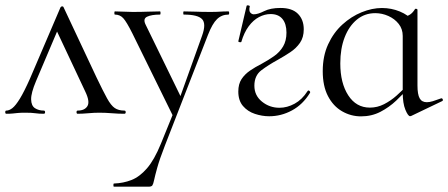

<svg xmlns="http://www.w3.org/2000/svg" viewBox="-21 -429 1691 724"><path d="M2.8 0Q-1.2 0 -1.2 -6Q-1.2 -12 2.8 -12Q13.8 -12 25.9 -21.5Q38 -31 54 -57Q70 -83 91.8 -132L207 -401Q209 -405 213.4 -405Q217.8 -405 219 -401L343 -137Q367.8 -85.2 382.7 -58.2Q397.6 -31.2 411.8 -21.6Q426 -12 448 -12Q453 -12 453 -6Q453 0 448 0Q425 0 400.7 -2Q376.4 -4 353.2 -4Q334 -4 311.9 -2Q289.8 0 271.6 0Q267.6 0 267.6 -6Q267.6 -12 271.6 -12Q298.2 -12 308.6 -28.8Q319 -45.6 300.4 -84L188.8 -321.4L212 -352L114.8 -123Q95.8 -78 96.4 -54Q97 -30 111 -21Q125 -12 144 -12Q149 -12 149 -6Q149 0 144 0Q125.8 0 112.3 -2Q98.8 -4 75 -4Q56.8 -4 46.4 -3Q36 -2 26.9 -1Q17.8 0 2.8 0Z M585.4 113.8 635.8 -10.2 636.2 18.4 478.2 -303Q456.2 -347 443.7 -360.5Q431.2 -374 412.4 -374Q410.2 -374 410.2 -380Q410.2 -386 412.4 -386Q428.4 -386 445.7 -385Q463 -384 479 -384Q511.8 -384 536.8 -385Q561.8 -386 582.2 -386Q584.4 -386 584.4 -380Q584.4 -374 582.2 -374Q550.4 -374 533.6 -366Q516.8 -358 528.6 -335L666 -53.4L641 -15.2L741 -294.4Q757.2 -339.4 741.1 -356.7Q725 -374 672 -374Q670 -374 670 -380Q670 -386 672 -386Q696 -386 717.5 -385Q739 -384 773 -384Q794.6 -384 808.1 -385Q821.6 -386 840.4 -386Q843.2 -386 843.2 -380Q843.2 -374 840.4 -374Q815.2 -374 797.5 -357Q779.8 -340 763.2 -297.4L600.8 120Q580.6 172 571.9 203.5Q563.2 235 560.1 250Q557 265 553.6 270Q550.2 275 539.2 275H408.8Q406.6 275 406.6 269Q406.6 263 408.8 263Q444 261.8 474.7 249.8Q505.4 237.8 533 206Q560.6 174.2 585.4 113.8Z M999.4 -376Q977.4 -376 955.8 -364.7Q934.2 -353.4 916.8 -329.9Q899.4 -306.4 889 -271Q887.8 -269 882.3 -270Q876.8 -271 877.8 -274L909 -407Q910.8 -410 916.3 -408.5Q921.8 -407 920.8 -405Q917 -388 922.9 -381.5Q928.8 -375 935.8 -375Q951.2 -375 975.1 -387Q999 -399 1037 -399Q1080.6 -399 1102.5 -376.9Q1124.4 -354.8 1124.4 -318.4Q1124.4 -288 1110.1 -267.4Q1095.8 -246.8 1073.6 -232.1Q1051.4 -217.4 1025.8 -203Q991.4 -184.2 964.8 -164.2Q938.2 -144.2 938.2 -105.8Q938.2 -69 966.8 -45.8Q995.4 -22.6 1032.8 -22.6Q1061.8 -22.6 1090 -38Q1118.2 -53.4 1138.4 -85Q1141.6 -90 1146 -86Q1150.4 -82 1147.4 -78Q1120.8 -34.8 1080.1 -12.7Q1039.4 9.4 994 9.4Q967.4 9.4 940.2 0.4Q913 -8.6 895.3 -29.2Q877.6 -49.8 877.6 -83.8Q877.6 -112 889.7 -130.5Q901.8 -149 921.8 -162.7Q941.8 -176.4 966.2 -188.8Q991.2 -202.4 1012.5 -217.4Q1033.8 -232.4 1046.5 -253.8Q1059.2 -275.2 1059.2 -306Q1059.2 -339.4 1043.9 -357.7Q1028.6 -376 999.4 -376Z M1340.4 9.8Q1302 9.8 1268.7 -9.5Q1235.4 -28.8 1215.7 -66.7Q1196 -104.6 1196 -160.8Q1196 -217.6 1216.3 -261.8Q1236.6 -306 1270.1 -336.5Q1303.6 -367 1342.9 -382.9Q1382.2 -398.8 1419.2 -398.8Q1454.8 -398.8 1486.6 -385.7Q1518.4 -372.6 1537.8 -349.6L1497.6 -293.6Q1497.6 -319.6 1482.5 -338.8Q1467.4 -358 1443.5 -368.7Q1419.6 -379.4 1394 -379.4Q1354.4 -379.4 1324.8 -355.1Q1295.2 -330.8 1278.7 -288.4Q1262.2 -246 1262.2 -190Q1262.2 -115.8 1292.2 -69.5Q1322.2 -23.2 1373.8 -23.2Q1401.8 -23.2 1427.1 -36.1Q1452.4 -49 1474.2 -68.3Q1496 -87.6 1513.8 -107.2L1521.8 -100.2Q1500 -75.2 1473.2 -49.8Q1446.4 -24.4 1413.4 -7.3Q1380.4 9.8 1340.4 9.8ZM1525.4 9.2Q1517.8 9.2 1507.7 -15Q1497.6 -39.2 1497.6 -80.4V-360.6Q1514.4 -367.6 1524.6 -373.8Q1534.8 -380 1544 -394.8Q1545.2 -396.8 1549.2 -395.7Q1553.2 -394.6 1553.2 -392.4V-106.6Q1553.2 -73.2 1561.4 -58.4Q1569.6 -43.6 1588.4 -43.6Q1598.6 -43.6 1611.1 -47.4Q1623.6 -51.2 1641.4 -57.8Q1646.2 -59.8 1648.4 -54.7Q1650.6 -49.6 1646 -47.6L1529.6 8.2Q1527.6 9.2 1525.4 9.2Z"/></svg>

Font: Cormorant Infant Light
Style: Regular
Weight: 300
Designer: Christian Thalmann (Catharsis Fonts)
Foundry: Catharsis Fonts
Version: Version 4.001